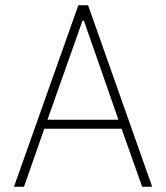

<svg xmlns="http://www.w3.org/2000/svg" viewBox="-20 -708 631 728"><path d="M33 0 277 -688H314L557 0H519L441 -220H148L71 0ZM160 -254H429L298 -630H293Z"/></svg>

Font: Saira Semi Condensed Thin
Style: Regular
Weight: 100
Width: 4
Designer: Hector Gatti with collaboration of the Omnibus-Type team
Foundry: Omnibus-Type
Version: Version 1.001; ttfautohint (v1.8)